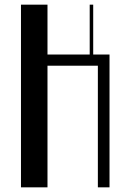

<svg xmlns="http://www.w3.org/2000/svg" viewBox="-20 -804 560 824"><path d="M70 -784H183.8V-570H365V-784H380V-570H450V0H400V-522H183.8V0H70Z"/></svg>

Font: Facade Sud
Style: Regular
Weight: 100
Designer: Éléonore Fines
Foundry: Velvetyne Type Foundry
Version: Version 1.001;Glyphs 3.2 (3202)